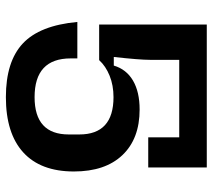

<svg xmlns="http://www.w3.org/2000/svg" viewBox="-56 -674 740 669"><g transform="rotate(90 314.5 -340.0)"><path d="M57 -239H184V-216Q184 -90 319 -90Q449 -90 449 -209V-246Q449 -365 319 -365Q278 -365 244.5 -351.5Q211 -338 190 -315H66V-690H564V-486H459V-594H189V-492Q189 -456 179 -366H209Q222 -410 261.5 -433Q301 -456 362 -456Q464 -456 521 -396Q578 -336 578 -227Q578 -111 511.5 -50.5Q445 10 319 10Q195 10 132 -49Q69 -108 57 -239Z"/></g></svg>

Font: Mozilla Headline BETA SemiBold
Style: Regular
Weight: 600
Designer: Studio DRAMA
Foundry: Studio DRAMA
Version: Version 0.100